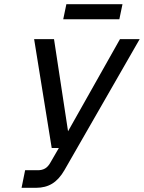

<svg xmlns="http://www.w3.org/2000/svg" viewBox="-20 -897 687 917"><path d="M83 0 100 -84H161Q181 -84 195.5 -92.5Q210 -101 221 -121L261 -190H227L143 -710H238L305 -270L553 -710H647L287 -83Q262 -40 229.5 -20Q197 0 152 0ZM282 -805 297 -877H565L550 -805Z"/></svg>

Font: Geist Mono
Style: Italic
Weight: 400
Italic angle: -12°
Monospace: yes
Designer: Basement.studio, Andrés Briganti, Mateo Zaragoza
Foundry: Basement.studio, Vercel, Andrés Briganti, Guido Ferreyra, Mateo Zaragoza
Version: Version 1.500